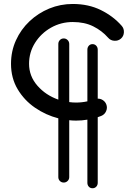

<svg xmlns="http://www.w3.org/2000/svg" viewBox="-20 -724 689 987"><path d="M307.6 -526.4Q319.3 -526.4 327.6 -518.1Q335.9 -509.8 335.9 -498V-199.2Q353.5 -196.8 371.1 -196.8Q400.4 -196.8 429.2 -203.1V-468.8Q429.2 -480.5 436.5 -488.8Q443.8 -497.1 455.6 -497.1Q467.3 -497.1 474.9 -488.8Q482.4 -480.5 482.4 -468.8V-216.8Q496.6 -217.3 508.8 -209.2Q521 -201.2 526.4 -187.5Q533.2 -169.9 525.4 -152.3Q517.6 -134.8 500 -127.9Q491.2 -124.5 482.4 -121.6V215.8Q482.4 227.5 474.9 235.6Q467.3 243.7 455.6 243.7Q443.8 243.7 436.5 235.6Q429.2 227.5 429.2 215.8V-108.9Q400.4 -104 371.1 -104Q353.5 -104 335.9 -106V186.5Q335.9 198.2 327.6 206.3Q319.3 214.4 307.6 214.4Q295.9 214.4 287.8 206.3Q279.8 198.2 279.8 186.5V-115.7Q215.3 -132.3 159.9 -170.4Q104.5 -208.5 70.6 -265.6Q36.6 -322.8 36.6 -396Q36.6 -460.9 62 -516.8Q87.4 -572.8 131.8 -614.7Q176.3 -656.7 233.4 -680.2Q290.5 -703.6 354 -703.6Q435.1 -703.6 498.8 -672.1Q562.5 -640.6 606 -590.8Q618.2 -576.7 616.9 -557.1Q615.7 -537.6 601.6 -525.4Q587.4 -513.2 567.9 -514.4Q548.3 -515.6 536.1 -529.8Q503.9 -566.4 459.2 -588.6Q414.6 -610.8 354 -610.8Q293.5 -610.8 242.2 -581.8Q190.9 -552.7 160.2 -503.9Q129.4 -455.1 129.4 -396Q129.4 -332.5 172.4 -283.4Q215.3 -234.4 279.8 -211.9V-498Q279.8 -509.8 287.8 -518.1Q295.9 -526.4 307.6 -526.4Z"/></svg>

Font: Mikhak Medium
Style: Regular
Weight: 500
Designer: Amin Abedi
Version: Version 3.3